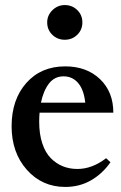

<svg xmlns="http://www.w3.org/2000/svg" viewBox="-20 -720 473 751"><path d="M164.6 -632.3Q164.6 -660.2 185.1 -680.2Q205.6 -700.2 233.4 -700.2Q262.2 -700.2 282.2 -680.7Q302.2 -661.1 302.2 -632.3Q302.2 -603.5 282.2 -584Q262.2 -564.5 233.4 -564.5Q204.6 -564.5 184.6 -584Q164.6 -603.5 164.6 -632.3ZM235.4 11.2Q144.5 11.2 85 -55.9Q25.4 -123 25.4 -226.1Q25.4 -330.6 83 -395.5Q140.6 -460.4 234.9 -460.4Q318.8 -460.4 371.1 -410.6Q423.3 -360.8 423.3 -279.3H134.8Q133.3 -261.7 133.3 -243.7Q133.3 -195.3 145.5 -158.9Q157.7 -122.6 178.7 -101.3Q199.7 -80.1 225.8 -69.6Q252 -59.1 282.7 -59.1Q340.3 -59.1 395 -101.1L412.1 -85.4Q380.9 -40.5 335.9 -14.6Q291 11.2 235.4 11.2ZM140.1 -318.4H313.5Q308.1 -368.7 285.9 -395Q263.7 -421.4 228.5 -421.4Q193.4 -421.4 171.6 -393.3Q149.9 -365.2 140.1 -318.4Z"/></svg>

Font: Elstob 8pt SemiBold
Style: Regular
Weight: 600
Designer: Peter S. Baker
Version: Version 1.015